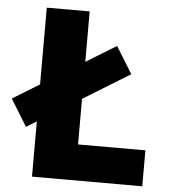

<svg xmlns="http://www.w3.org/2000/svg" viewBox="-95 -752 705 798"><g transform="rotate(5 257.5 -352.5)"><path d="M68 0V-705H247V-150H528V0ZM25 -204 -44 -316 373 -572 442 -460Z"/></g></svg>

Font: Nunito Sans 10pt SemiCondensed Black
Style: Regular
Weight: 900
Width: 4
Designer: Vernon Adams
Foundry: Vernon Adams
Version: Version 3.101;gftools[0.9.27]